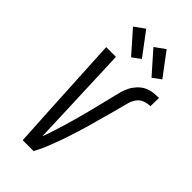

<svg xmlns="http://www.w3.org/2000/svg" viewBox="-295 -1054 1130 1130"><g transform="rotate(45 270.0 -489.0)"><path d="M149 0 135 -245 109 -735H190L209 -245Q210 -208 211.5 -171Q213 -134 214 -98Q223 -120 230.5 -143.5Q238 -167 245.5 -190Q253 -213 260 -236.5Q267 -260 273.5 -283Q280 -306 286.5 -329.5Q293 -353 299 -376Q305 -399 311 -422.5Q317 -446 322.5 -469.5Q328 -493 334 -516.5Q340 -540 345.5 -563Q351 -586 357.5 -609.5Q364 -633 375.5 -655Q387 -677 405 -696Q423 -715 445.5 -726Q468 -737 492 -740Q516 -743 540 -743L539 -673Q516 -673 492.5 -664.5Q469 -656 454.5 -636Q440 -616 433.5 -592.5Q427 -569 421 -546Q415 -523 409 -500Q403 -477 396.5 -454Q390 -431 383.5 -408Q377 -385 371 -362Q365 -339 358 -316Q351 -293 344 -270Q337 -247 329.5 -224.5Q322 -202 314.5 -179Q307 -156 298 -133.5Q289 -111 280.5 -88.5Q272 -66 261.5 -43.5Q251 -21 239 0ZM425 -796 305 -932 369 -978 477 -834ZM255 -796 135 -932 199 -978 307 -834Z"/></g></svg>

Font: Iosevka Algr
Style: Italic
Weight: 400
Italic angle: -9°
Monospace: yes
Designer: Belleve Invis
Foundry: Belleve Invis
Version: Version 26.0.2; ttfautohint (v1.8.3)